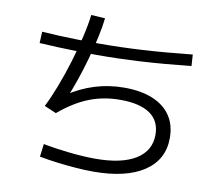

<svg xmlns="http://www.w3.org/2000/svg" viewBox="-88 -905 1176 1044"><g transform="rotate(10 500.0 -382.5)"><path d="M490 36Q446 36 394.5 32Q343 28 290.5 21.5Q238 15 192 6L201 -65Q274 -51 351 -43Q428 -35 490 -35Q635 -35 712.5 -83Q790 -131 790 -220Q790 -296 734 -335Q678 -374 570 -374Q477 -374 397.5 -342.5Q318 -311 236 -242L170 -270Q195 -319 221.5 -387.5Q248 -456 271 -531.5Q294 -607 310.5 -677.5Q327 -748 333 -801L410 -796Q405 -750 392 -690Q379 -630 361 -566Q343 -502 322.5 -442.5Q302 -383 282 -336L268 -347Q340 -395 417.5 -419Q495 -443 580 -443Q672 -443 737 -416Q802 -389 836 -338.5Q870 -288 870 -216Q870 -96 771 -30Q672 36 490 36ZM400 -592Q347 -592 290 -593.5Q233 -595 179.5 -597Q126 -599 83 -602L86 -665Q127 -662 180.5 -659.5Q234 -657 291 -656Q348 -655 400 -655Q518 -655 640 -662Q762 -669 914 -685L918 -622Q765 -606 641.5 -599Q518 -592 400 -592Z"/></g></svg>

Font: M PLUS 2
Style: Regular
Weight: 400
Designer: Coji Morishita
Foundry: UNDERFOREST DESIGN
Version: Version 1.001